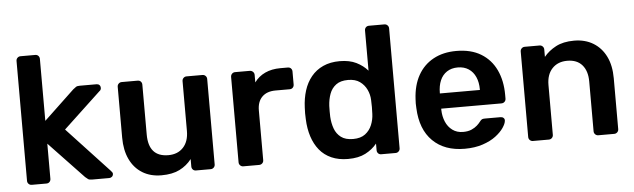

<svg xmlns="http://www.w3.org/2000/svg" viewBox="-47 -878 3485 1056"><g transform="rotate(-5 1696.0 -350.0)"><path d="M91 0Q81 0 74 -7Q67 -14 67 -24V-686Q67 -696 74 -703Q81 -710 91 -710H172Q183 -710 189.5 -703Q196 -696 196 -686V-344L364 -503Q374 -511 380.5 -515.5Q387 -520 401 -520H494Q504 -520 510 -514Q516 -508 516 -498Q516 -494 514 -489Q512 -484 506 -480L300 -287L531 -39Q541 -29 541 -22Q541 -12 534.5 -6Q528 0 519 0H424Q409 0 402.5 -4.5Q396 -9 387 -17L196 -218V-24Q196 -14 189.5 -7Q183 0 172 0Z M807 10Q746 10 701.5 -17.5Q657 -45 633 -95.5Q609 -146 609 -215V-496Q609 -506 616 -513Q623 -520 633 -520H721Q732 -520 738.5 -513Q745 -506 745 -496V-221Q745 -97 854 -97Q906 -97 936.5 -130Q967 -163 967 -221V-496Q967 -506 974 -513Q981 -520 991 -520H1079Q1089 -520 1096 -513Q1103 -506 1103 -496V-24Q1103 -14 1096 -7Q1089 0 1079 0H998Q987 0 980.5 -7Q974 -14 974 -24V-65Q947 -30 907 -10Q867 10 807 10Z M1259 0Q1249 0 1242 -7Q1235 -14 1235 -24V-495Q1235 -506 1242 -513Q1249 -520 1259 -520H1340Q1350 -520 1357.5 -513Q1365 -506 1365 -495V-454Q1388 -486 1424.5 -503Q1461 -520 1509 -520H1550Q1561 -520 1567.5 -513Q1574 -506 1574 -496V-424Q1574 -414 1567.5 -407Q1561 -400 1550 -400H1472Q1424 -400 1397.5 -373.5Q1371 -347 1371 -299V-24Q1371 -14 1364 -7Q1357 0 1346 0Z M1837 10Q1785 10 1745.5 -7.5Q1706 -25 1680 -57Q1654 -89 1640 -132.5Q1626 -176 1624 -228Q1623 -246 1623 -260.5Q1623 -275 1624 -293Q1626 -343 1639.5 -386Q1653 -429 1679.5 -461.5Q1706 -494 1745.5 -512Q1785 -530 1837 -530Q1891 -530 1928.5 -511.5Q1966 -493 1991 -464V-686Q1991 -696 1997.5 -703Q2004 -710 2015 -710H2100Q2110 -710 2117 -703Q2124 -696 2124 -686V-24Q2124 -14 2117 -7Q2110 0 2100 0H2021Q2010 0 2003.5 -7Q1997 -14 1997 -24V-61Q1972 -30 1933.5 -10Q1895 10 1837 10ZM1874 -97Q1916 -97 1941 -116Q1966 -135 1978 -164.5Q1990 -194 1991 -225Q1992 -243 1992 -263.5Q1992 -284 1991 -302Q1990 -332 1977 -359.5Q1964 -387 1939 -405Q1914 -423 1874 -423Q1832 -423 1807.5 -404.5Q1783 -386 1772 -356Q1761 -326 1759 -290Q1758 -260 1759 -230Q1761 -194 1772 -164Q1783 -134 1807.5 -115.5Q1832 -97 1874 -97Z M2481 10Q2370 10 2305 -54Q2240 -118 2235 -236Q2234 -246 2234 -261.5Q2234 -277 2235 -286Q2239 -362 2269.5 -416.5Q2300 -471 2354 -500.5Q2408 -530 2481 -530Q2562 -530 2617 -496.5Q2672 -463 2700 -403.5Q2728 -344 2728 -266V-245Q2728 -235 2721 -228Q2714 -221 2703 -221H2371Q2371 -221 2371 -218Q2371 -215 2371 -213Q2372 -178 2384.5 -148.5Q2397 -119 2421.5 -101Q2446 -83 2480 -83Q2508 -83 2527 -91.5Q2546 -100 2558 -111Q2570 -122 2575 -129Q2584 -141 2589.5 -143.5Q2595 -146 2606 -146H2692Q2702 -146 2708.5 -140Q2715 -134 2714 -125Q2713 -109 2697.5 -86Q2682 -63 2653 -41Q2624 -19 2580.5 -4.5Q2537 10 2481 10ZM2371 -305H2592V-308Q2592 -347 2579 -376.5Q2566 -406 2541 -422.5Q2516 -439 2481 -439Q2446 -439 2421 -422.5Q2396 -406 2383.5 -376.5Q2371 -347 2371 -308Z M2858 0Q2848 0 2841 -7Q2834 -14 2834 -24V-496Q2834 -506 2841 -513Q2848 -520 2858 -520H2940Q2950 -520 2957 -513Q2964 -506 2964 -496V-455Q2990 -487 3030.5 -508.5Q3071 -530 3131 -530Q3192 -530 3237 -502.5Q3282 -475 3306.5 -425Q3331 -375 3331 -305V-24Q3331 -14 3324 -7Q3317 0 3307 0H3219Q3209 0 3202 -7Q3195 -14 3195 -24V-299Q3195 -357 3166.5 -390Q3138 -423 3084 -423Q3032 -423 3001 -390Q2970 -357 2970 -299V-24Q2970 -14 2963 -7Q2956 0 2946 0Z"/></g></svg>

Font: Rubik Light Medium
Style: Regular
Weight: 500
Version: Version 2.104